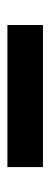

<svg xmlns="http://www.w3.org/2000/svg" viewBox="175 -1045 138 528"><g transform="rotate(90 244.0 -781.0)"><path d="M48.8 -830.1H439.5V-732.4H48.8Z"/></g></svg>

Font: California Gothic
Style: Regular
Weight: 400
Version: Version 2.2;